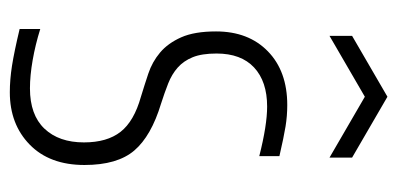

<svg xmlns="http://www.w3.org/2000/svg" viewBox="-229 -568 809 391"><g transform="rotate(90 175.5 -372.5)"><path d="M53 -685 177 -757 301 -685V-639L177 -711L53 -639ZM168 12Q142 12 113.5 7.5Q85 3 39 -8V-50Q71 -40 102.5 -34.5Q134 -29 160 -29Q214 -29 242 -58.5Q270 -88 270 -139Q270 -186 248.5 -213.5Q227 -241 177 -255Q154 -262 130 -270Q106 -278 87 -294Q68 -310 56 -337Q44 -364 44 -408Q44 -474 84.5 -513.5Q125 -553 194 -553Q216 -553 237.5 -549.5Q259 -546 298 -537V-496Q235 -512 197 -512Q146 -512 117.5 -485.5Q89 -459 89 -409Q89 -379 96.5 -360.5Q104 -342 117.5 -330Q131 -318 150 -310.5Q169 -303 191 -296Q257 -276 286.5 -241.5Q316 -207 316 -140Q316 -69 274.5 -28.5Q233 12 168 12Z"/></g></svg>

Font: Encode Sans Compressed
Style: ExtraLight
Weight: 200
Designer: Pablo Impallari, Andres Torresi
Foundry: Pablo Impallari, Andres Torresi
Version: Version 1.000; ttfautohint (v1.00) -l 8 -r 50 -G 200 -x 14 -